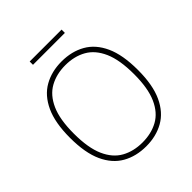

<svg xmlns="http://www.w3.org/2000/svg" viewBox="-239 -1047 1213 1213"><g transform="rotate(-45 367.5 -441.0)"><path d="M367.5 9Q277.5 9 209 -29.8Q140.5 -68.5 102.2 -152Q64 -235.5 64 -370Q64 -504.5 102.8 -588Q141.5 -671.5 210 -710.2Q278.5 -749 367.5 -749Q457.5 -749 526 -710.2Q594.5 -671.5 632.8 -588Q671 -504.5 671 -370Q671 -235.5 632.2 -152Q593.5 -68.5 525 -29.8Q456.5 9 367.5 9ZM367.5 -25Q447 -25 507.2 -58.2Q567.5 -91.5 601.2 -167Q635 -242.5 635 -368Q635 -496 601.2 -572Q567.5 -648 507.2 -681.8Q447 -715.5 367.5 -715.5Q288.5 -715.5 228 -682Q167.5 -648.5 133.8 -573.2Q100 -498 100 -372Q100 -244 133.8 -168Q167.5 -92 228 -58.5Q288.5 -25 367.5 -25ZM225 -861.5V-891H510V-861.5Z"/></g></svg>

Font: Encode Sans Semi Expanded Thin
Style: Regular
Weight: 100
Width: 6
Designer: Multiple Designers
Foundry: Impallari Type
Version: Version 3.000; ttfautohint (v1.8.3) -l 8 -r 50 -G 200 -x 14 